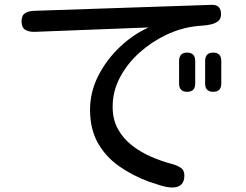

<svg xmlns="http://www.w3.org/2000/svg" viewBox="-20 -750 1040 813"><path d="M709 43.9Q687.5 43.9 659.7 35.2Q631.8 26.4 611.3 19.5Q540 -6.8 483.4 -46.9Q426.8 -86.9 394 -145.5Q361.3 -204.1 361.3 -285.2Q361.3 -360.4 396 -428.7Q430.7 -497.1 487.3 -550.8Q543.9 -604.5 609.4 -633.8L127.9 -615.2Q103.5 -614.3 87.4 -623.5Q71.3 -632.8 71.3 -660.2Q71.3 -684.6 85.9 -693.8Q100.6 -703.1 122.1 -704.1L877 -729.5Q916 -730.5 916 -689.5Q916 -670.9 904.3 -661.1Q892.6 -651.4 874.5 -647Q856.4 -642.6 838.4 -641.6Q820.3 -640.6 807.6 -638.7Q746.1 -631.8 684.1 -602.5Q622.1 -573.2 570.8 -527.3Q519.5 -481.4 488.3 -422.9Q457 -364.3 457 -297.9Q457 -244.1 479 -204.1Q501 -164.1 537.6 -135.3Q574.2 -106.4 618.7 -86.9Q663.1 -67.4 708 -55.7Q727.5 -50.8 744.1 -40.5Q760.7 -30.3 760.7 -6.8Q760.7 43.9 709 43.9ZM772.5 -361.3Q738.3 -361.3 738.3 -396.5V-491.2Q738.3 -527.3 772.5 -527.3Q806.6 -527.3 806.6 -491.2V-396.5Q806.6 -361.3 772.5 -361.3ZM882.8 -361.3Q848.6 -361.3 848.6 -396.5V-491.2Q848.6 -527.3 882.8 -527.3Q917 -527.3 917 -491.2V-396.5Q917 -361.3 882.8 -361.3Z"/></svg>

Font: Kosugi Maru
Style: Regular
Weight: 400
Designer: MOTOYA
Version: Version 4.002